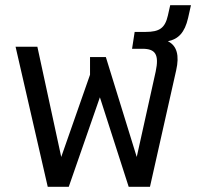

<svg xmlns="http://www.w3.org/2000/svg" viewBox="-20 -720 761 740"><path d="M558 0 659 -449C672 -506 662 -544 627 -561C667 -569 692 -594 705 -651L716 -700H636L627 -660C616 -612 595 -597 541 -597H499L489 -532H529C579 -532 594 -510 580 -444L507 -115L388 -500H327V-432L216 -115L124 -540H40L164 0H245L365 -345L476 0Z"/></svg>

Font: Kanit Light
Style: Regular
Weight: 300
Designer: Katatrad Team
Foundry: CadsonDemak
Version: Version 1.000;PS 001.000;hotconv 1.0.88;makeotf.lib2.5.64775